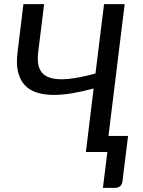

<svg xmlns="http://www.w3.org/2000/svg" viewBox="-20 -737 694 931"><path d="M506 -78H601L573.5 144.5Q572 157.5 562.2 165.8Q552.5 174 538.5 174H479L500.5 0H396.5L434 -308Q379 -293 328.5 -284.5Q278 -276 234.8 -276.8Q191.5 -277.5 157 -288.8Q122.5 -300 99.8 -324.5Q77 -349 67.5 -388Q58 -427 65 -483L93.5 -717H194L165 -482.5Q159 -433.5 172 -403.5Q185 -373.5 219 -361.2Q253 -349 308.5 -354Q364 -359 443 -380.5L484.5 -717H584.5Z"/></svg>

Font: Lato Medium
Style: Italic
Weight: 500
Italic angle: -7°
Designer: Lukasz Dziedzic
Foundry: tyPoland Lukasz Dziedzic
Version: Version 2.006; 2014-01-15